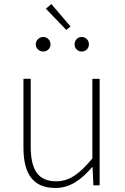

<svg xmlns="http://www.w3.org/2000/svg" viewBox="-20 -917 617 950"><path d="M96 -527V-188C96 -51 147 13 255 13C328 13 383 -29 436 -90H438L442 0H473V-527H437V-133C372 -55 323 -20 258 -20C169 -20 132 -76 132 -192V-527ZM194 -662C214 -662 230 -678 230 -697C230 -718 214 -734 194 -734C174 -734 157 -718 157 -697C157 -678 174 -662 194 -662ZM349 -697C349 -678 364 -662 384 -662C405 -662 420 -678 420 -697C420 -718 405 -734 384 -734C364 -734 349 -718 349 -697ZM207 -874 308 -769 329 -786 234 -897Z"/></svg>

Font: Kinto Sans Thin
Style: Regular
Weight: 100
Designer: Authors: Ryoko NISHIZUKA  (kana & ideographs); Paul D. Hunt (Latin, Greek & Cyrillic); Wenlong ZHANG  (bopomofo); Sandol
Foundry: Adobe Systems Incorporated, ookami Inc.
Version: Version 0.001